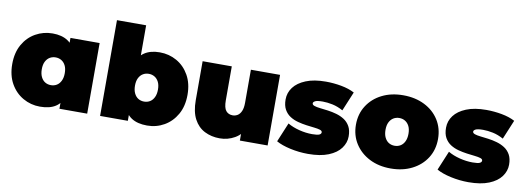

<svg xmlns="http://www.w3.org/2000/svg" viewBox="-59 -1099 4024 1465"><g transform="rotate(10 1953.0 -366.0)"><path d="M285 10Q214 10 153.5 -24.5Q93 -59 57 -122.5Q21 -186 21 -274Q21 -362 57 -425.5Q93 -489 153.5 -523Q214 -557 285 -557Q357 -557 403 -526.5Q449 -496 471 -433.5Q493 -371 493 -274Q493 -176 472.5 -113Q452 -50 406.5 -20Q361 10 285 10ZM339 -166Q364 -166 384 -178Q404 -190 416 -214.5Q428 -239 428 -274Q428 -310 416 -333.5Q404 -357 384 -369Q364 -381 339 -381Q314 -381 294 -369Q274 -357 262 -333.5Q250 -310 250 -274Q250 -239 262 -214.5Q274 -190 294 -178Q314 -166 339 -166ZM435 0V-74L434 -274L424 -474V-547H650V0Z M1115 10Q1040 10 994 -20Q948 -50 927.5 -113Q907 -176 907 -274Q907 -371 929 -433.5Q951 -496 997.5 -526.5Q1044 -557 1115 -557Q1187 -557 1247 -523Q1307 -489 1343 -425.5Q1379 -362 1379 -274Q1379 -186 1343 -122.5Q1307 -59 1247 -24.5Q1187 10 1115 10ZM750 0V-742H976V-474L966 -274L965 -74V0ZM1061 -166Q1086 -166 1106 -178Q1126 -190 1138 -214.5Q1150 -239 1150 -274Q1150 -310 1138 -333.5Q1126 -357 1106 -369Q1086 -381 1061 -381Q1036 -381 1016 -369Q996 -357 984 -333.5Q972 -310 972 -274Q972 -239 984 -214.5Q996 -190 1016 -178Q1036 -166 1061 -166Z M1678 10Q1613 10 1560.5 -16.5Q1508 -43 1478 -99.5Q1448 -156 1448 -245V-547H1674V-284Q1674 -226 1693 -203Q1712 -180 1745 -180Q1765 -180 1782.5 -190.5Q1800 -201 1811 -225.5Q1822 -250 1822 -290V-547H2048V0H1833V-158L1876 -115Q1847 -51 1793.5 -20.5Q1740 10 1678 10Z M2362 10Q2292 10 2224 -5Q2156 -20 2114 -44L2176 -193Q2215 -170 2266.5 -157Q2318 -144 2367 -144Q2408 -144 2422.5 -151Q2437 -158 2437 -170Q2437 -182 2420 -187.5Q2403 -193 2375 -196Q2347 -199 2313.5 -203.5Q2280 -208 2246 -217Q2212 -226 2184 -244Q2156 -262 2139 -292.5Q2122 -323 2122 -370Q2122 -422 2153.5 -464Q2185 -506 2247.5 -531.5Q2310 -557 2402 -557Q2462 -557 2522 -546Q2582 -535 2625 -512L2563 -363Q2521 -386 2480.5 -394.5Q2440 -403 2405 -403Q2362 -403 2346.5 -395Q2331 -387 2331 -377Q2331 -365 2348 -359Q2365 -353 2393 -350Q2421 -347 2454.5 -342.5Q2488 -338 2521.5 -328.5Q2555 -319 2583 -301Q2611 -283 2628 -252.5Q2645 -222 2645 -175Q2645 -126 2614 -83.5Q2583 -41 2520 -15.5Q2457 10 2362 10Z M3002 10Q2909 10 2837.5 -26.5Q2766 -63 2725 -127Q2684 -191 2684 -274Q2684 -357 2725 -421Q2766 -485 2837.5 -521Q2909 -557 3002 -557Q3095 -557 3167 -521Q3239 -485 3279.5 -421Q3320 -357 3320 -274Q3320 -191 3279.5 -127Q3239 -63 3167 -26.5Q3095 10 3002 10ZM3002 -166Q3027 -166 3047 -178Q3067 -190 3079 -214.5Q3091 -239 3091 -274Q3091 -310 3079 -333.5Q3067 -357 3047 -369Q3027 -381 3002 -381Q2977 -381 2957 -369Q2937 -357 2925 -333.5Q2913 -310 2913 -274Q2913 -239 2925 -214.5Q2937 -190 2957 -178Q2977 -166 3002 -166Z M3605 10Q3535 10 3467 -5Q3399 -20 3357 -44L3419 -193Q3458 -170 3509.5 -157Q3561 -144 3610 -144Q3651 -144 3665.5 -151Q3680 -158 3680 -170Q3680 -182 3663 -187.5Q3646 -193 3618 -196Q3590 -199 3556.5 -203.5Q3523 -208 3489 -217Q3455 -226 3427 -244Q3399 -262 3382 -292.5Q3365 -323 3365 -370Q3365 -422 3396.5 -464Q3428 -506 3490.5 -531.5Q3553 -557 3645 -557Q3705 -557 3765 -546Q3825 -535 3868 -512L3806 -363Q3764 -386 3723.5 -394.5Q3683 -403 3648 -403Q3605 -403 3589.5 -395Q3574 -387 3574 -377Q3574 -365 3591 -359Q3608 -353 3636 -350Q3664 -347 3697.5 -342.5Q3731 -338 3764.5 -328.5Q3798 -319 3826 -301Q3854 -283 3871 -252.5Q3888 -222 3888 -175Q3888 -126 3857 -83.5Q3826 -41 3763 -15.5Q3700 10 3605 10Z"/></g></svg>

Font: MOST Montserrat Black
Style: Regular
Weight: 900
Designer: Julieta Ulanovsky
Foundry: Julieta Ulanovsky
Version: Version 8.000;March 11, 2024;FontCreator 15.0.0.2926 64-bit